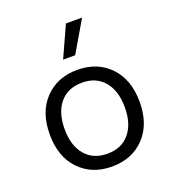

<svg xmlns="http://www.w3.org/2000/svg" viewBox="-138 -855 875 971"><g transform="rotate(-20 300.0 -370.0)"><path d="M327 -750H414L316 -583H251ZM125 -440Q192 -510 300 -510Q408 -510 475 -440Q542 -370 542 -250Q542 -130 475 -60Q408 10 300 10Q192 10 125 -60Q58 -130 58 -250Q58 -370 125 -440ZM419 -390Q376 -441 300 -441Q224 -441 181 -390Q138 -339 138 -250Q138 -161 181 -110Q224 -59 300 -59Q376 -59 419 -110Q462 -161 462 -250Q462 -339 419 -390Z"/></g></svg>

Font: Elaine Sans
Style: Regular
Weight: 400
Designer: Wei Huang
Foundry: Wei Huang
Version: Version 2.001;December 24, 2019;FontCreator 12.0.0.2547 64-b